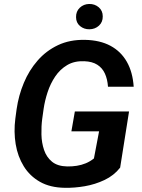

<svg xmlns="http://www.w3.org/2000/svg" viewBox="-20 -918 701 948"><path d="M617.2 -367.7 573.2 -90.3Q542.5 -51.3 496.1 -29.3Q449.7 -7.3 398.4 1.5Q347.2 10.3 299.8 9.3Q227.5 8.3 177.2 -20.3Q127 -48.8 97.2 -97.2Q67.4 -145.5 57.4 -206.3Q47.4 -267.1 55.7 -332L62 -378.9Q71.8 -446.8 97.7 -508.8Q123.5 -570.8 165.8 -619.1Q208 -667.5 266.4 -695.1Q324.7 -722.7 399.9 -721.2Q473.6 -719.7 525.4 -691.9Q577.1 -664.1 606.2 -613Q635.3 -562 640.1 -489.7H513.2Q510.7 -526.9 498 -554.7Q485.4 -582.5 460.4 -598.4Q435.5 -614.3 396 -615.7Q347.2 -617.7 311.8 -596.7Q276.4 -575.7 252.7 -540.5Q229 -505.4 215.1 -463.1Q201.2 -420.9 195.3 -379.9L188.5 -331.5Q183.6 -294.4 184.6 -253.9Q185.5 -213.4 197.5 -177.7Q209.5 -142.1 236.8 -119.6Q264.2 -97.2 311.5 -96.2Q335.9 -95.7 359.1 -99.4Q382.3 -103 403.6 -111.8Q424.8 -120.6 443.8 -135.7L469.2 -269.5H332.5L349.6 -367.7ZM355.5 -833.5Q355 -861.8 374 -879.9Q393.1 -897.9 420.4 -898.4Q447.8 -898.9 467.5 -882.1Q487.3 -865.2 487.3 -837.4Q487.8 -809.1 468.8 -791.5Q449.7 -773.9 421.9 -773.4Q395 -772.9 375.2 -789.3Q355.5 -805.7 355.5 -833.5Z"/></svg>

Font: Roboto SemiBold
Style: Italic
Weight: 600
Designer: Christian Robertson
Foundry: Google
Version: Version 3.009; 2024